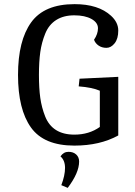

<svg xmlns="http://www.w3.org/2000/svg" viewBox="-20 -696 651 927"><path d="M339 7Q192 7 129.5 -80.5Q67 -168 67 -334Q67 -500 130.5 -588Q194 -676 340 -676Q455 -676 516 -620Q551 -588 551 -548.5Q551 -509 533.5 -487Q516 -465 494 -465Q472 -465 456 -476Q440 -487 434 -504Q453 -532 453 -559.5Q453 -587 421.5 -604.5Q390 -622 338.5 -622Q287 -622 251.5 -599.5Q216 -577 198.5 -534Q181 -491 174.5 -444.5Q168 -398 168 -334Q168 -270 174.5 -223.5Q181 -177 198 -134Q233 -46 339 -46Q410 -46 462 -83V-258Q425 -274 360 -279L364 -316L551 -325V-42Q462 7 339 7ZM276 198Q294 151 294 114.5Q294 78 272 59Q287 37 310.5 37Q334 37 348 50Q362 63 362 84Q362 138 307 211Z"/></svg>

Font: Caladea
Style: Regular
Weight: 400
Designer: Carolina Giovagnoli and Andres Torresi
Foundry: Carolina Giovagnoli and Andres Torresi
Version: Version 1.002